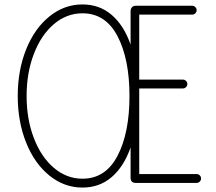

<svg xmlns="http://www.w3.org/2000/svg" viewBox="-20 -826 976 866"><path d="M867 -41Q875 -41 881 -35Q887 -29 887 -21Q887 -13 881 -7Q875 -1 867 -1H592Q569 -1 569 -25V-161Q539 -75 484 -27.5Q429 20 352 20Q270 20 203 -34Q136 -88 98 -182.5Q60 -277 60 -393Q60 -509 98 -603.5Q136 -698 203 -752Q270 -806 352 -806Q429 -806 484 -758.5Q539 -711 569 -625V-775Q569 -787 575.5 -793.5Q582 -800 592 -800H847Q855 -800 861 -794Q867 -788 867 -780Q867 -772 861 -766Q855 -760 847 -760H608V-467H805Q813 -467 819 -461Q825 -455 825 -447Q825 -439 819 -433Q813 -427 805 -427H608V-41ZM564 -393Q564 -560 510 -663Q456 -766 352 -766Q281 -766 223.5 -717.5Q166 -669 133 -583.5Q100 -498 100 -393Q100 -288 133 -202.5Q166 -117 223.5 -68.5Q281 -20 352 -20Q456 -20 510 -123Q564 -226 564 -393Z"/></svg>

Font: Tsukimi Rounded Light
Style: Regular
Weight: 300
Designer: Takashi Funayama
Foundry: Takashi Funayama
Version: Version 1.032; ttfautohint (v1.8.3)